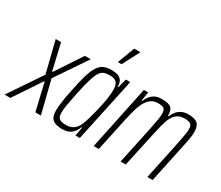

<svg xmlns="http://www.w3.org/2000/svg" viewBox="-160 -1023 1530 1329"><g transform="rotate(30 605.5 -358.0)"><path d="M-35 0 141 -261 79 -510H122L170 -303H175L312 -510H359L190 -260L255 0H211L160 -217H156L11 0Z M432 8Q396 8 372.5 -0.5Q349 -9 338.5 -29Q328 -49 328 -84Q328 -113 334 -156Q340 -199 352 -255Q368 -335 383 -386Q398 -437 416.5 -466Q435 -495 460.5 -506.5Q486 -518 523 -518Q547 -518 568 -512.5Q589 -507 602.5 -490Q616 -473 616 -438H621L640 -510H675L566 0H532L544 -71H540Q525 -36 507 -19.5Q489 -3 469.5 2.5Q450 8 432 8ZM438 -30Q463 -30 482 -38.5Q501 -47 515 -64Q529 -81 539 -108Q546 -126 554 -154Q562 -182 570.5 -215Q579 -248 586 -282.5Q593 -317 597 -347.5Q601 -378 601 -401Q601 -444 585 -462Q569 -480 531 -480Q502 -480 483 -472.5Q464 -465 450 -442Q436 -419 423 -374Q410 -329 394 -255Q382 -196 375 -156.5Q368 -117 368 -92Q368 -66 375.5 -52.5Q383 -39 399 -34.5Q415 -30 438 -30ZM532 -587 533 -592 583 -724H630V-719L561 -587Z M677 0 784 -510H818L807 -438H812Q820 -458 833.5 -476.5Q847 -495 869 -506.5Q891 -518 924 -518Q982 -518 1000 -499.5Q1018 -481 1018 -438H1023Q1032 -459 1046 -477Q1060 -495 1082.5 -506.5Q1105 -518 1137 -518Q1189 -518 1210.5 -498Q1232 -478 1232 -431Q1232 -410 1228 -383.5Q1224 -357 1216 -322L1148 0H1106L1172 -312Q1180 -353 1185 -381.5Q1190 -410 1190 -428Q1190 -460 1175.5 -470Q1161 -480 1130 -480Q1094 -480 1071.5 -465Q1049 -450 1035 -422Q1021 -394 1011 -353.5Q1001 -313 990 -263L933 0H892L958 -312Q966 -353 971 -382Q976 -411 976 -429Q976 -462 961.5 -471Q947 -480 917 -480Q881 -480 857.5 -461.5Q834 -443 818.5 -411.5Q803 -380 793 -341.5Q783 -303 774 -263L718 0Z"/></g></svg>

Font: Saira ExtraCondensed ExtraLight
Style: Italic
Weight: 250
Width: 2
Italic angle: -12°
Designer: Hector Gatti with collaboration of the Omnibus-Type team
Foundry: Omnibus-Type
Version: Version 1.101